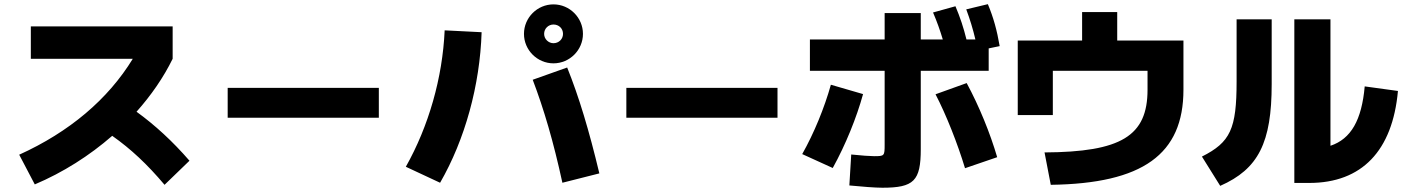

<svg xmlns="http://www.w3.org/2000/svg" viewBox="-20 -837 6602 903"><path d="M70.3 -109.4 143.6 30.3C276.4 -25.9 400.4 -104.5 507.8 -198.2C595.7 -136.2 672.4 -64.5 753.9 32.2L871.1 -81.1C791.5 -172.9 708.5 -249 622.1 -311.5C690.9 -388.7 749 -472.7 792 -560.5V-712.9H125V-560.5H604.5C487.8 -369.6 306.2 -216.3 70.3 -109.4Z M1050.8 -283.2H1761.7V-423.8H1050.8Z M2625 22.5 2798.8 -21.5C2750 -225.6 2703.1 -380.9 2647.5 -519.5L2485.4 -461.9C2538.1 -323.2 2583 -170.9 2625 22.5ZM1888.7 -52.7 2049.8 22.5C2167 -180.7 2237.3 -436.5 2245.1 -685.5L2071.3 -694.3C2061.5 -471.7 1996.1 -243.2 1888.7 -52.7ZM2583 -539.1C2659.2 -539.1 2721.7 -601.6 2721.7 -677.7C2721.7 -753.9 2659.2 -816.4 2583 -816.4C2506.8 -816.4 2444.3 -753.9 2444.3 -677.7C2444.3 -601.6 2506.8 -539.1 2583 -539.1ZM2583 -633.8C2559.6 -633.8 2539.1 -653.3 2539.1 -677.7C2539.1 -703.1 2559.6 -721.7 2583 -721.7C2608.4 -721.7 2627.9 -703.1 2627.9 -677.7C2627.9 -653.3 2608.4 -633.8 2583 -633.8Z M2925.8 -283.2H3636.7V-423.8H2925.8Z M4129.9 45.9C4278.3 45.9 4310.5 13.7 4310.5 -135.7V-503.9H4629.9V-609.4L4681.6 -620.1C4668.9 -694.3 4652.3 -754.9 4626 -817.4L4524.4 -793C4542 -745.6 4555.7 -701.2 4567.4 -651.4H4525.4C4511.7 -707.5 4495.1 -756.8 4473.6 -807.6L4368.2 -778.3C4386.7 -735.4 4400.9 -695.3 4414.1 -651.4H4310.5V-775.4H4140.6V-651.4H3789.1V-503.9H4140.6V-157.2C4140.6 -103.5 4139.6 -102.5 4090.8 -102.5C4072.3 -102.5 4030.3 -105.5 3983.4 -110.4L3974.6 35.2C4033.2 41 4096.7 45.9 4129.9 45.9ZM3752.9 -112.3 3896.5 -46.9C3957 -156.2 4008.8 -284.2 4039.1 -394.5L3887.7 -438.5C3857.4 -330.1 3808.6 -210.9 3752.9 -112.3ZM4518.6 -45.9 4669.9 -97.7C4636.7 -210.9 4585 -337.9 4526.4 -446.3L4379.9 -393.6C4430.7 -295.9 4483.4 -162.1 4518.6 -45.9Z M4892.6 -120.1 4921.9 32.2C5354.5 26.4 5545.9 -111.3 5545.9 -415V-646.5H5234.4V-780.3H5069.3V-646.5H4766.6V-295.9H4931.6V-503.9H5377V-415C5377 -197.3 5252.9 -122.1 4892.6 -120.1Z M6067.4 23.4H6137.7C6384.8 23.4 6529.3 -127.9 6554.7 -409.2L6398.4 -430.7C6384.3 -272 6334 -183.6 6237.3 -151.4V-746.1H6067.4ZM5632.8 -100.6 5718.8 37.1C5898.4 -42 5960.9 -166 5960.9 -441.4V-746.1H5795.9V-454.1C5795.9 -230.5 5766.6 -168 5632.8 -100.6Z"/></svg>

Font: Pretendard Black
Style: Regular
Weight: 900
Designer: Base glyphs from Inter by Rasmus Andersson; Hangeul glyphs from Noto Sans CJK(Source Han Sans) by Jang Soo-young and Kan
Foundry: Kil Hyung-jin
Version: Version 1.309;Glyphs 3.2 (3225)